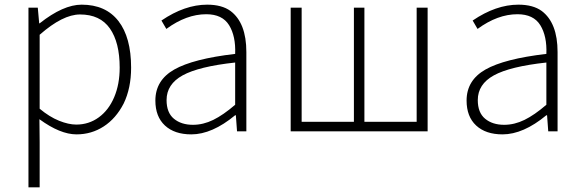

<svg xmlns="http://www.w3.org/2000/svg" viewBox="-20 -563 2498 823"><path d="M102 -530H142L148 -463H150Q251 -543 330 -543Q433 -543 487.5 -473Q542 -403 542 -273Q542 -185 510 -119Q477 -55 424.5 -21Q372 13 308 13Q238 13 149 -52L150 46V240H102ZM493 -273Q493 -381 451 -441Q409 -501 323 -501Q249 -501 150 -414V-97Q192 -62 233 -45.5Q274 -29 307 -29Q361 -29 403.5 -60Q446 -91 469.5 -146.5Q493 -202 493 -273Z M646 -132Q646 -219 727 -265Q808 -311 988 -332Q991 -408 962 -455Q933 -502 864 -502Q779 -502 693 -439L672 -475Q772 -543 868 -543Q931 -543 968 -516Q1036 -465 1036 -340V0H996L991 -69H988Q889 13 800 13Q728 13 687 -25Q646 -63 646 -132ZM988 -114V-295Q832 -278 763 -240Q694 -202 694 -134Q694 -80 725.5 -54Q757 -28 807 -28Q851 -28 894 -49Q937 -70 988 -114Z M1226 -530H1273V-41H1497V-530H1542V-41H1766V-530H1813V0H1226Z M1980 -132Q1980 -219 2061 -265Q2142 -311 2322 -332Q2325 -408 2296 -455Q2267 -502 2198 -502Q2113 -502 2027 -439L2006 -475Q2106 -543 2202 -543Q2265 -543 2302 -516Q2370 -465 2370 -340V0H2330L2325 -69H2322Q2223 13 2134 13Q2062 13 2021 -25Q1980 -63 1980 -132ZM2322 -114V-295Q2166 -278 2097 -240Q2028 -202 2028 -134Q2028 -80 2059.5 -54Q2091 -28 2141 -28Q2185 -28 2228 -49Q2271 -70 2322 -114Z"/></svg>

Font: Merged Yaku Han JP ExtraLight
Style: Regular
Weight: 250
Designer: Ryoko NISHIZUKA 西塚涼子 (kana, bopomofo & ideographs); Paul D. Hunt (Latin, Greek & Cyrillic); Sandoll Communications 산돌커뮤니
Foundry: Adobe
Version: Version 2.004